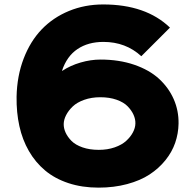

<svg xmlns="http://www.w3.org/2000/svg" viewBox="-20 -840 885 871"><path d="M594.2 -279.8Q594.7 -299.3 585.9 -319.1Q577.1 -338.9 559.3 -357.4Q541.5 -376 509 -387.5Q476.6 -398.9 435.1 -398.9Q395 -398.9 362.1 -387.2Q329.1 -375.5 309.8 -356.9Q290.5 -338.4 280 -317.9Q269.5 -297.4 269 -277.8Q268.6 -258.3 277.6 -238.5Q286.6 -218.8 304.4 -200.7Q322.3 -182.6 354.5 -171.4Q386.7 -160.2 428.2 -160.2Q467.8 -160.2 500.5 -171.6Q533.2 -183.1 552.7 -201.2Q572.3 -219.2 583 -239.5Q593.8 -259.8 594.2 -279.8ZM790 -278.8Q789.1 -233.9 774.7 -192.1Q760.3 -150.4 730.5 -113.3Q700.7 -76.2 658.7 -48.6Q616.7 -21 556.9 -4.9Q497.1 11.2 426.8 11.2Q352.1 11.2 290.3 -9.3Q228.5 -29.8 184.6 -66.7Q140.6 -103.5 111.1 -154.8Q81.5 -206.1 67.9 -268.1Q54.2 -330.1 55.2 -400.9Q57.1 -495.6 87.4 -574.5Q117.7 -653.3 169.4 -707Q221.2 -760.7 293 -790.3Q364.7 -819.8 448.2 -819.8Q641.6 -819.8 751 -714.8L621.1 -585Q550.3 -649.9 449.2 -649.9Q379.9 -649.9 331.5 -617.4Q283.2 -585 261.2 -519H263.2Q299.3 -543 345.5 -556.4Q391.6 -569.8 436 -569.8Q520 -569.8 588.6 -546.4Q657.2 -522.9 701.2 -482.7Q745.1 -442.4 768.1 -390.1Q791 -337.9 790 -278.8Z"/></svg>

Font: Sinkin Sans 800 Black
Style: Regular
Weight: 900
Designer: Keith Bates
Foundry: K-Type
Version: Sinkin Sans (version 1.0)  by Keith Bates   •   © 2014   www